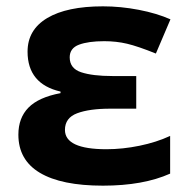

<svg xmlns="http://www.w3.org/2000/svg" viewBox="-20 -576 595 606"><path d="M38 -151Q38 -204 70 -236.5Q102 -269 171 -282V-287Q67 -311 67 -413Q67 -482 129 -519Q191 -556 305 -556Q361 -556 418 -545Q475 -534 518 -515L472 -407Q415 -430 381 -438Q347 -446 309 -446Q259 -446 229.5 -435Q200 -424 200 -395Q200 -360 236 -348Q272 -336 335 -336H410V-233H328Q262 -233 223.5 -218.5Q185 -204 185 -166Q185 -105 316 -105Q367 -105 420.5 -116Q474 -127 517 -147V-28Q432 10 305 10Q174 10 106 -30.5Q38 -71 38 -151Z"/></svg>

Font: OpenSansMMV
Style: Bold
Weight: 700
Foundry: Ascender Corporation
Version: Version 4.001